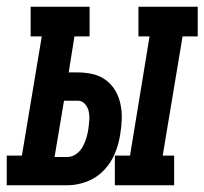

<svg xmlns="http://www.w3.org/2000/svg" viewBox="-66 -550 607 570"><path d="M275 0V-88H320L378 -442H345V-530H521V-442H476L417 -88H451V0ZM-46 0V-88H-1L58 -442H25V-530H200V-442H155L138 -335H165Q188 -335 209.5 -330Q231 -325 248 -312.5Q265 -300 276 -281.5Q287 -263 291.5 -241.5Q296 -220 295.5 -197.5Q295 -175 291 -152Q287 -124 275.5 -95.5Q264 -67 242.5 -44.5Q221 -22 192 -11Q163 0 134 0ZM96 -84H134Q148 -84 160 -92.5Q172 -101 179 -113.5Q186 -126 190 -139Q194 -152 196 -165Q198 -179 199 -192.5Q200 -206 197.5 -218.5Q195 -231 186.5 -241Q178 -251 165 -251H124Z"/></svg>

Font: Iosevka Slab Semibold Oblique
Style: Regular
Weight: 600
Italic angle: -9°
Monospace: yes
Designer: Belleve Invis
Foundry: Belleve Invis
Version: Version 11.1.1; ttfautohint (v1.8.3)